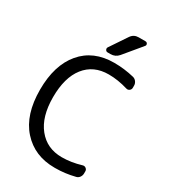

<svg xmlns="http://www.w3.org/2000/svg" viewBox="-228 -1095 1070 1199"><g transform="rotate(30 306.5 -495.0)"><path d="M356.4 -950.2Q376 -978.5 410.2 -978.5H459Q469.7 -978.5 474.1 -969.2Q478.5 -960 471.7 -952.1L367.2 -826.2Q344.7 -799.8 310.5 -799.8H289.1Q278.3 -799.8 273.4 -809.6Q268.6 -819.3 274.4 -828.1ZM506.8 -111.3Q519.5 -115.2 529.8 -107.4Q540 -99.6 540 -87.9V-72.3Q540 -56.6 530.8 -43.9Q521.5 -31.2 506.8 -28.3Q436.5 -10.7 367.2 -10.7Q364.3 -10.7 361.3 -10.7Q216.8 -10.7 128.4 -109.4Q40 -208 40 -387.7Q40 -564.5 124.5 -664.6Q209 -764.6 358.4 -764.6Q431.6 -764.6 502.9 -747.1Q517.6 -743.2 526.9 -730.5Q536.1 -717.8 536.1 -703.1V-687.5Q536.1 -674.8 525.9 -667Q515.6 -659.2 502.9 -663.1Q431.6 -684.6 365.2 -684.6Q255.9 -684.6 194.8 -606.9Q133.8 -529.3 133.8 -387.7Q133.8 -247.1 197.3 -168.5Q260.7 -89.8 368.2 -89.8Q435.5 -89.8 506.8 -111.3Z"/></g></svg>

Font: Gen Jyuu GothicL Regular
Style: Regular
Weight: 400
Designer: [Source Han Sans]
Ryoko NISHIZUKA  (kana & ideographs); Paul D. Hunt (Latin, Greek & Cyrillic); Wenlong ZHANG  (bopomofo
Version: Version 1.002.20150607